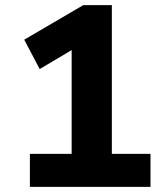

<svg xmlns="http://www.w3.org/2000/svg" viewBox="-20 -725 640 745"><path d="M96 0V-128H258V-575L331 -574L134 -457L74 -571L303 -705H414V-128H564V0Z"/></svg>

Font: Nunito Sans 11pt ExtraBold
Style: Regular
Weight: 800
Version: Version 3.101;gftools[0.9.27]